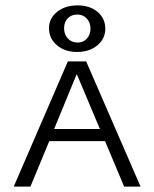

<svg xmlns="http://www.w3.org/2000/svg" viewBox="-20 -693 573 713"><path d="M266 -500Q221 -500 191.5 -525Q162 -550 162 -588Q162 -625 192 -649Q222 -673 268 -673Q313 -673 342 -649Q371 -625 371 -586Q371 -549 341.5 -524.5Q312 -500 266 -500ZM268 -535Q289 -535 302.5 -549.5Q316 -564 316 -586Q316 -609 302.5 -624Q289 -639 267 -639Q245 -639 231.5 -625Q218 -611 218 -588Q218 -565 232 -550Q246 -535 268 -535ZM441 0 370 -169H163L93 0H31L232 -465H300L502 0ZM181 -214H351L265 -418Z"/></svg>

Font: EauTestSC Semilight
Style: Regular
Weight: 300
Designer: Christian Thalmann (Catharsis Fonts)
Version: Version 0.001;PS 000.001;hotconv 1.0.88;makeotf.lib2.5.64775